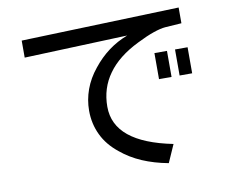

<svg xmlns="http://www.w3.org/2000/svg" viewBox="-83 -834 1166 986"><g transform="rotate(-10 500.0 -341.0)"><path d="M908.2 -730.5Q702.1 -723.6 85 -703.1Q85 -680.7 85 -614.3Q219.7 -619.1 623 -634.8Q569.3 -614.3 524.4 -581.1Q478.5 -546.9 441.4 -500Q402.3 -452.1 382.8 -398.4Q363.3 -344.7 363.3 -288.1Q363.3 -219.7 391.6 -161.1Q418.9 -103.5 476.6 -57.6Q523.4 -18.6 584 7.8Q645.5 34.2 719.7 47.9Q733.4 16.6 760.7 -44.9Q609.4 -75.2 534.2 -136.7Q459 -198.2 459 -292Q459 -388.7 512.7 -462.9Q565.4 -537.1 672.9 -589.8Q723.6 -615.2 760.7 -627.9Q797.9 -640.6 822.3 -642.6Q850.6 -644.5 908.2 -648.4Q908.2 -668.9 908.2 -730.5ZM810.5 -521.5Q793.9 -521.5 745.1 -521.5Q745.1 -487.3 745.1 -385.7Q761.7 -385.7 810.5 -385.7Q810.5 -419.9 810.5 -521.5ZM918 -521.5Q901.4 -521.5 852.5 -521.5Q852.5 -487.3 852.5 -385.7Q869.1 -385.7 918 -385.7Q918 -419.9 918 -521.5Z"/></g></svg>

Font: Aptus Gothic JP
Style: Medium
Weight: 400
Designer: Fuminori Ogawa / Motoya
Version: Version 1